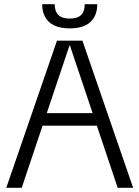

<svg xmlns="http://www.w3.org/2000/svg" viewBox="-20 -900 668 920"><path d="M10 0 253 -705H375L618 0H544L314 -685L84 0ZM151 -298V-358H477V-298ZM314 -764Q270 -764 240.5 -778Q211 -792 196.5 -818Q182 -844 182 -880H242Q242 -846 259.5 -828.5Q277 -811 314 -811Q352 -811 369 -828.5Q386 -846 386 -880H446Q446 -825 413 -794.5Q380 -764 314 -764Z"/></svg>

Font: TikTok Sans Light
Style: Regular
Weight: 300
Version: Version 4.000